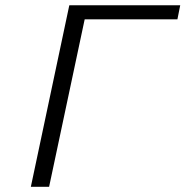

<svg xmlns="http://www.w3.org/2000/svg" viewBox="-20 -715 710 735"><path d="M98.1 0 245.1 -693.8 246.1 -694.8H669.9L659.2 -641.1H304.2L168 0Z"/></svg>

Font: CMU Bright
Style: Oblique
Weight: 500
Italic angle: -12°
Version: Version 0.7.0